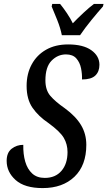

<svg xmlns="http://www.w3.org/2000/svg" viewBox="-20 -951 549 981"><path d="M198 10Q106 10 60 -31Q14 -72 14 -129Q14 -171 39.5 -191Q65 -211 99 -211Q98 -163 109 -125Q120 -87 144.5 -64.5Q169 -42 209 -42Q263 -42 294 -78Q325 -114 325 -174Q325 -214 306 -246.5Q287 -279 228 -322Q176 -357 146 -400.5Q116 -444 116 -512Q116 -574 142 -622Q168 -670 215.5 -697Q263 -724 328 -724Q405 -724 446.5 -694.5Q488 -665 488 -620Q488 -585 467 -565Q446 -545 399 -545Q400 -573 394 -602.5Q388 -632 370 -652.5Q352 -673 317 -673Q275 -673 243.5 -641Q212 -609 212 -540Q212 -491 237 -461.5Q262 -432 311 -398Q367 -357 394 -312Q421 -267 421 -211Q421 -106 360.5 -48Q300 10 198 10ZM296 -771Q289 -807 272.5 -848.5Q256 -890 244 -918L247 -931H287Q302 -913 321 -885Q340 -857 352 -832Q376 -857 406 -885Q436 -913 460 -931H509L506 -918Q481 -890 447.5 -849Q414 -808 389 -771Z"/></svg>

Font: Noto Serif ExtraCondensed Medium
Style: Italic
Weight: 500
Width: 2
Italic angle: -12°
Designer: Monotype Design Team
Foundry: Monotype Imaging Inc.
Version: Version 2.013; ttfautohint (v1.8.4.7-5d5b)